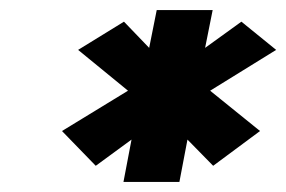

<svg xmlns="http://www.w3.org/2000/svg" viewBox="-20 -694 568 381"><path d="M103 -434 170 -365 241 -417 225 -333H336L352 -417L403 -365L496 -434L397 -514L528 -595L459 -651L387 -599L402 -674H291L276 -599L226 -651L135 -595L234 -514Z"/></svg>

Font: Charger EcoBlack
Style: Obl
Weight: 1000
Designer: Jasper
Foundry: Cannot Into Space Fonts
Version: Version 1.1